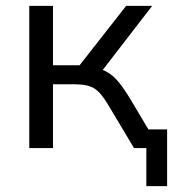

<svg xmlns="http://www.w3.org/2000/svg" viewBox="-20 -506 605 656"><path d="M80 0V-486H161V-283H252L411 -486H500L331 -267Q357 -257 378 -234Q399 -211 425 -168L487 -64H551V130H480V0H438L350 -147Q325 -190 302 -204Q279 -218 237 -218H161V0Z"/></svg>

Font: Nunito Sans
Style: Regular
Weight: 400
Designer: Vernon Adams
Foundry: Vernon Adams
Version: Version 3.101; ttfautohint (v1.8.4.7-5d5b);gftools[0.9.27]